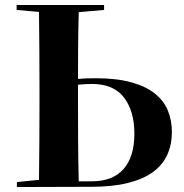

<svg xmlns="http://www.w3.org/2000/svg" viewBox="-20 -760 742 773"><path d="M399 -720 297 -711Q295 -636 294.5 -569Q294 -502 294 -442Q314 -444 331 -444.5Q348 -445 365 -445Q450 -445 509 -428.5Q568 -412 604 -383Q640 -354 656 -314.5Q672 -275 672 -229Q672 -178 653.5 -137Q635 -96 596 -67.5Q557 -39 495.5 -23.5Q434 -8 348 -8L48 -7V-27L137 -36Q138 -119 138.5 -196.5Q139 -274 139 -351V-395Q139 -473 138.5 -551.5Q138 -630 137 -712L47 -720V-740H399ZM294 -351Q294 -271 294.5 -191.5Q295 -112 297 -30H349Q434 -30 477.5 -79.5Q521 -129 521 -222Q521 -312 479.5 -367Q438 -422 350 -422Q327 -422 294 -419V-351Z"/></svg>

Font: XinYuGongZhangJiaSongA
Style: Regular
Weight: 900
Designer: XinYuGong
Foundry: Adobe Systems Incorporated
Version: Version 1.00